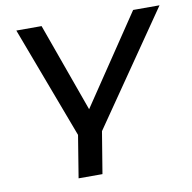

<svg xmlns="http://www.w3.org/2000/svg" viewBox="-76 -567 825 824"><g transform="rotate(-10 336.0 -155.5)"><path d="M201 180 231 -4 48 -491H158L305 -82H282L557 -491H672L335 -2L305 180Z"/></g></svg>

Font: Nunito Sans 10pt Expanded Medium
Style: Italic
Weight: 500
Width: 7
Italic angle: -9°
Designer: Vernon Adams
Foundry: Vernon Adams
Version: Version 3.101;gftools[0.9.27]